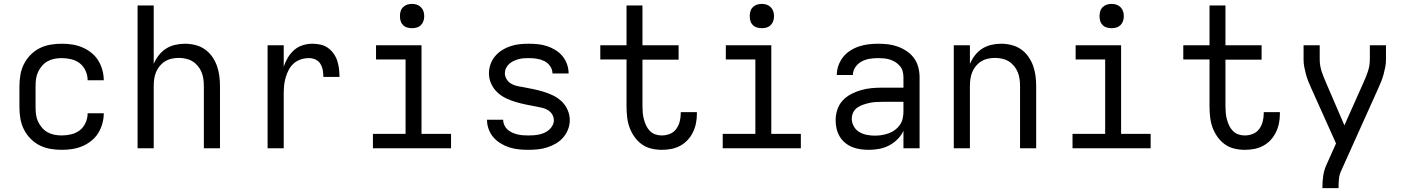

<svg xmlns="http://www.w3.org/2000/svg" viewBox="-20 -763 7240 988"><path d="M298 8Q268 8 239 3Q210 -2 184 -15Q158 -28 137 -49.5Q116 -71 103 -97Q90 -123 85 -152Q80 -181 80 -210V-320Q80 -349 85 -378Q90 -407 103 -433Q116 -459 137 -480.5Q158 -502 184 -515Q210 -528 239 -533Q268 -538 298 -538Q325 -538 351.5 -534Q378 -530 403 -519.5Q428 -509 449.5 -492Q471 -475 485 -452.5Q499 -430 506.5 -403.5Q514 -377 514 -350Q514 -350 514 -350Q514 -350 514 -350H431Q431 -350 431 -350Q431 -350 431 -350Q431 -375 420.5 -398.5Q410 -422 391 -437Q372 -452 347 -458Q322 -464 298 -464Q279 -464 260.5 -460.5Q242 -457 225.5 -448Q209 -439 196.5 -424.5Q184 -410 176 -393Q168 -376 165.5 -357.5Q163 -339 163 -320V-210Q163 -191 165.5 -172.5Q168 -154 176 -137Q184 -120 196.5 -105.5Q209 -91 225.5 -82Q242 -73 260.5 -69.5Q279 -66 298 -66Q322 -66 347 -72Q372 -78 391 -93Q410 -108 420.5 -131.5Q431 -155 431 -180Q431 -180 431 -180Q431 -180 431 -180H514Q514 -180 514 -180Q514 -180 514 -180Q514 -153 506.5 -126.5Q499 -100 485 -77.5Q471 -55 449.5 -38Q428 -21 403 -10.5Q378 0 351.5 4Q325 8 298 8Z M688 0V-735H771V-434Q781 -458 797 -478.5Q813 -499 834 -512.5Q855 -526 880.5 -532Q906 -538 932 -538Q958 -538 984.5 -531.5Q1011 -525 1033 -510Q1055 -495 1071 -472.5Q1087 -450 1096 -425Q1105 -400 1108.5 -373.5Q1112 -347 1112 -320V0H1029V-320Q1029 -338 1026.5 -356.5Q1024 -375 1017 -392Q1010 -409 998 -423.5Q986 -438 970.5 -447.5Q955 -457 936.5 -461Q918 -465 900 -465Q882 -465 863.5 -461Q845 -457 829.5 -447.5Q814 -438 802 -423.5Q790 -409 783 -392Q776 -375 773.5 -356.5Q771 -338 771 -320V0Z M1357 0V-530H1440V-420Q1448 -444 1461 -466Q1474 -488 1493 -505Q1512 -522 1537 -530Q1562 -538 1587 -538Q1608 -538 1629 -533.5Q1650 -529 1667 -517Q1684 -505 1696.5 -487.5Q1709 -470 1715.5 -450Q1722 -430 1724.5 -409Q1727 -388 1727 -367H1644Q1644 -384 1641 -401.5Q1638 -419 1629 -434Q1620 -449 1604 -456.5Q1588 -464 1570 -464Q1549 -464 1528.5 -457.5Q1508 -451 1492 -437Q1476 -423 1466 -404Q1456 -385 1450 -364.5Q1444 -344 1442 -323Q1440 -302 1440 -281V0Z M1899 0V-74H2067V-457H1915V-530H2149V-74H2301V0ZM2100 -618Q2087 -618 2075 -621.5Q2063 -625 2054 -634Q2045 -643 2041.5 -655Q2038 -667 2038 -680Q2038 -693 2041.5 -705Q2045 -717 2054 -726Q2063 -735 2075 -739Q2087 -743 2100 -743Q2113 -743 2125 -739Q2137 -735 2146 -726Q2155 -717 2159 -705Q2163 -693 2163 -680Q2163 -667 2159 -655Q2155 -643 2146 -634Q2137 -625 2125 -621.5Q2113 -618 2100 -618Z M2699 8Q2674 8 2649.5 5.5Q2625 3 2601.5 -4.5Q2578 -12 2556.5 -25Q2535 -38 2519 -56.5Q2503 -75 2494.5 -98.5Q2486 -122 2486 -147Q2486 -147 2486 -147Q2486 -147 2486 -147H2569Q2569 -133 2575 -119.5Q2581 -106 2591.5 -96.5Q2602 -87 2615 -81Q2628 -75 2642 -71.5Q2656 -68 2670 -67Q2684 -66 2699 -66Q2713 -66 2727 -67Q2741 -68 2755 -71Q2769 -74 2782 -80Q2795 -86 2805.5 -95Q2816 -104 2823 -117Q2830 -130 2830 -144Q2830 -160 2822 -173.5Q2814 -187 2801 -195.5Q2788 -204 2773 -207.5Q2758 -211 2743 -214Q2716 -219 2689 -224.5Q2662 -230 2636 -237.5Q2610 -245 2584.5 -257Q2559 -269 2539 -288Q2519 -307 2507.5 -332.5Q2496 -358 2496 -385Q2496 -409 2504 -432Q2512 -455 2527.5 -473.5Q2543 -492 2563.5 -505Q2584 -518 2607 -525.5Q2630 -533 2653.5 -535.5Q2677 -538 2701 -538Q2725 -538 2749 -535.5Q2773 -533 2795.5 -525.5Q2818 -518 2839 -505Q2860 -492 2875 -473.5Q2890 -455 2898 -432Q2906 -409 2906 -385Q2906 -385 2906 -385Q2906 -385 2906 -385H2823Q2823 -405 2811 -422.5Q2799 -440 2780.5 -449Q2762 -458 2742 -461Q2722 -464 2701 -464Q2688 -464 2674.5 -463Q2661 -462 2648 -458.5Q2635 -455 2622.5 -449Q2610 -443 2600 -434Q2590 -425 2584 -412.5Q2578 -400 2578 -386Q2578 -371 2586 -357Q2594 -343 2607 -334.5Q2620 -326 2635 -322Q2650 -318 2665 -316Q2692 -311 2719 -305.5Q2746 -300 2772 -292.5Q2798 -285 2823.5 -273Q2849 -261 2869 -242.5Q2889 -224 2900.5 -198Q2912 -172 2912 -145Q2912 -120 2903 -97Q2894 -74 2878 -55.5Q2862 -37 2840.5 -24.5Q2819 -12 2795.5 -4.5Q2772 3 2747.5 5.5Q2723 8 2699 8Z M3385 8Q3358 8 3331 1.5Q3304 -5 3282 -21Q3260 -37 3244 -60Q3228 -83 3219 -108.5Q3210 -134 3207 -161.5Q3204 -189 3204 -216V-457H3069V-530H3204V-735H3286V-530H3472V-456H3286V-216Q3286 -199 3287.5 -182Q3289 -165 3293.5 -148.5Q3298 -132 3305 -117Q3312 -102 3324 -89.5Q3336 -77 3352 -71.5Q3368 -66 3385 -66Q3407 -66 3427 -74Q3447 -82 3459.5 -99Q3472 -116 3477.5 -137Q3483 -158 3483 -179Q3483 -181 3483 -182.5Q3483 -184 3483 -186H3566Q3566 -183 3566 -180.5Q3566 -178 3566 -175Q3566 -151 3561 -127Q3556 -103 3545 -81Q3534 -59 3517.5 -41.5Q3501 -24 3479.5 -12.5Q3458 -1 3434 3.5Q3410 8 3385 8Z M3699 0V-74H3867V-457H3715V-530H3949V-74H4101V0ZM3900 -618Q3887 -618 3875 -621.5Q3863 -625 3854 -634Q3845 -643 3841.5 -655Q3838 -667 3838 -680Q3838 -693 3841.5 -705Q3845 -717 3854 -726Q3863 -735 3875 -739Q3887 -743 3900 -743Q3913 -743 3925 -739Q3937 -735 3946 -726Q3955 -717 3959 -705Q3963 -693 3963 -680Q3963 -667 3959 -655Q3955 -643 3946 -634Q3937 -625 3925 -621.5Q3913 -618 3900 -618Z M4451 8Q4430 8 4408 5Q4386 2 4366 -6Q4346 -14 4329 -28Q4312 -42 4301 -60.5Q4290 -79 4285 -100.5Q4280 -122 4280 -144Q4280 -171 4288.5 -198Q4297 -225 4316 -245.5Q4335 -266 4360 -279Q4385 -292 4411.5 -299.5Q4438 -307 4465.5 -309.5Q4493 -312 4521 -312H4629V-365Q4629 -381 4625 -396Q4621 -411 4611 -423Q4601 -435 4587.5 -443.5Q4574 -452 4559.5 -456.5Q4545 -461 4529.5 -462.5Q4514 -464 4499 -464Q4477 -464 4455 -460.5Q4433 -457 4413.5 -446.5Q4394 -436 4381.5 -417.5Q4369 -399 4369 -377Q4369 -377 4369 -377Q4369 -377 4369 -377H4286Q4286 -377 4286 -377Q4286 -377 4286 -377Q4286 -402 4294.5 -426Q4303 -450 4318.5 -469.5Q4334 -489 4355 -502.5Q4376 -516 4400 -524Q4424 -532 4449 -535Q4474 -538 4499 -538Q4525 -538 4550.5 -535Q4576 -532 4600.5 -523Q4625 -514 4647 -499Q4669 -484 4684 -463Q4699 -442 4705.5 -416.5Q4712 -391 4712 -365V0H4629V-90Q4618 -66 4598.5 -46.5Q4579 -27 4555 -14.5Q4531 -2 4504.5 3Q4478 8 4451 8ZM4482 -65Q4500 -65 4518 -68Q4536 -71 4553 -77Q4570 -83 4585 -94Q4600 -105 4610.5 -120Q4621 -135 4625 -153Q4629 -171 4629 -189V-239H4521Q4504 -239 4487.5 -238Q4471 -237 4454.5 -233.5Q4438 -230 4422 -224.5Q4406 -219 4392 -209.5Q4378 -200 4370.5 -184.5Q4363 -169 4363 -152Q4363 -132 4373.5 -113Q4384 -94 4402 -83.5Q4420 -73 4440.5 -69Q4461 -65 4482 -65Z M4888 0V-530H4971V-434Q4981 -458 4997 -478.5Q5013 -499 5034 -512.5Q5055 -526 5080.5 -532Q5106 -538 5132 -538Q5158 -538 5184.5 -531.5Q5211 -525 5233 -510Q5255 -495 5271 -472.5Q5287 -450 5296 -425Q5305 -400 5308.5 -373.5Q5312 -347 5312 -320V0H5229V-320Q5229 -338 5226.5 -356.5Q5224 -375 5217 -392Q5210 -409 5198 -423.5Q5186 -438 5170.5 -447.5Q5155 -457 5136.5 -461Q5118 -465 5100 -465Q5082 -465 5063.5 -461Q5045 -457 5029.5 -447.5Q5014 -438 5002 -423.5Q4990 -409 4983 -392Q4976 -375 4973.5 -356.5Q4971 -338 4971 -320V0Z M5499 0V-74H5667V-457H5515V-530H5749V-74H5901V0ZM5700 -618Q5687 -618 5675 -621.5Q5663 -625 5654 -634Q5645 -643 5641.5 -655Q5638 -667 5638 -680Q5638 -693 5641.5 -705Q5645 -717 5654 -726Q5663 -735 5675 -739Q5687 -743 5700 -743Q5713 -743 5725 -739Q5737 -735 5746 -726Q5755 -717 5759 -705Q5763 -693 5763 -680Q5763 -667 5759 -655Q5755 -643 5746 -634Q5737 -625 5725 -621.5Q5713 -618 5700 -618Z M6385 8Q6358 8 6331 1.5Q6304 -5 6282 -21Q6260 -37 6244 -60Q6228 -83 6219 -108.5Q6210 -134 6207 -161.5Q6204 -189 6204 -216V-457H6069V-530H6204V-735H6286V-530H6472V-456H6286V-216Q6286 -199 6287.5 -182Q6289 -165 6293.5 -148.5Q6298 -132 6305 -117Q6312 -102 6324 -89.5Q6336 -77 6352 -71.5Q6368 -66 6385 -66Q6407 -66 6427 -74Q6447 -82 6459.5 -99Q6472 -116 6477.5 -137Q6483 -158 6483 -179Q6483 -181 6483 -182.5Q6483 -184 6483 -186H6566Q6566 -183 6566 -180.5Q6566 -178 6566 -175Q6566 -151 6561 -127Q6556 -103 6545 -81Q6534 -59 6517.5 -41.5Q6501 -24 6479.5 -12.5Q6458 -1 6434 3.5Q6410 8 6385 8Z M6785 205V198Q6785 170 6789 142Q6793 114 6804 89L6855 -25L6727 -310Q6719 -327 6712 -345Q6705 -363 6700 -381.5Q6695 -400 6691.5 -418.5Q6688 -437 6688 -457V-530H6771V-457Q6771 -441 6773.5 -426Q6776 -411 6780.5 -396.5Q6785 -382 6791 -367.5Q6797 -353 6803 -339L6898 -118L6997 -340Q7010 -368 7019.5 -397Q7029 -426 7029 -457V-530H7112V-457Q7112 -437 7108.5 -418.5Q7105 -400 7100 -381.5Q7095 -363 7088 -345Q7081 -327 7073 -310L6880 119Q6872 137 6870 157.5Q6868 178 6868 198V205Z"/></svg>

Font: Iosevka Curly Extended
Style: Regular
Weight: 400
Width: 7
Monospace: yes
Designer: Belleve Invis
Foundry: Belleve Invis
Version: Version 11.1.0; ttfautohint (v1.8.3)